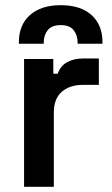

<svg xmlns="http://www.w3.org/2000/svg" viewBox="-20 -722 431 742"><path d="M73 0V-494H186V-437H203Q214 -468 240 -482Q266 -496 302 -496H362V-394H300Q250 -394 219 -367.5Q188 -341 188 -286V0ZM53 -553V-559Q53 -626 96 -664Q139 -702 215 -702Q291 -702 333.5 -664Q376 -626 376 -559V-553H280V-557Q280 -586 264.5 -605.5Q249 -625 215 -625Q180 -625 164.5 -605.5Q149 -586 149 -557V-553Z"/></svg>

Font: Space Grotesk SemiBold
Style: Regular
Weight: 600
Designer: Florian Karsten
Foundry: Florian Karsten
Version: Version 2.000